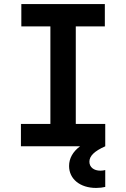

<svg xmlns="http://www.w3.org/2000/svg" viewBox="-20 -720 620 945"><path d="M83 0H374C338 27 320 60 320 97C320 161 374 205 453 205C470 205 486 203 498 200V117C491 119 482 120 474 120C442 120 420 103 420 76C420 48 444 24 498 0V-110H353V-590H496V-700H85V-590H228V-110H83Z"/></svg>

Font: CommitMono-dimboump
Style: Bold
Weight: 700
Monospace: yes
Designer: Eigil Nikolajsen
Foundry: Eigil Nikolajsen
Version: Version 1.143